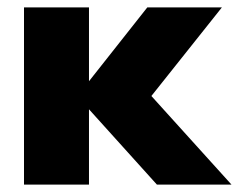

<svg xmlns="http://www.w3.org/2000/svg" viewBox="-20 -500 672 520"><path d="M45 -480H221V-280L379 -480H581L390 -240L607 0H405L221 -204V0H45Z"/></svg>

Font: Prompt
Style: Bold
Weight: 700
Designer: Katatrad Team
Foundry: CadsonDemak
Version: Version 1.000